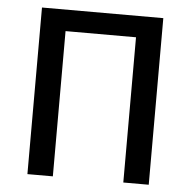

<svg xmlns="http://www.w3.org/2000/svg" viewBox="-49 -704 747 752"><g transform="rotate(5 324.5 -327.5)"><path d="M86 0V-655H563V0H463V-571H186V0Z"/></g></svg>

Font: Source Sans 3 Medium
Style: Regular
Weight: 500
Designer: Paul D. Hunt
Foundry: Adobe
Version: Version 3.052;hotconv 1.1.0;makeotfexe 2.6.0